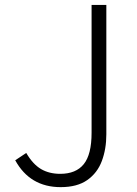

<svg xmlns="http://www.w3.org/2000/svg" viewBox="-20 -749 557 782"><path d="M227.1 13.2Q102.1 13.2 42 -96.2L86.9 -126Q113.8 -80.1 147 -60.5Q180.2 -41 225.1 -41Q289.6 -41 321.3 -80.6Q353 -120.1 353 -208V-729H413.1V-202.1Q413.1 -142.1 394.8 -93.3Q376.5 -44.4 335.4 -15.6Q294.4 13.2 227.1 13.2Z"/></svg>

Font: Source Han Sans CN Light
Style: Regular
Weight: 300
Designer: Ryoko NISHIZUKA  (kana, bopomofo & ideographs); Paul D. Hunt (Latin, Greek & Cyrillic); Sandoll Communications , Soo-you
Foundry: Adobe
Version: Version 2.000;hotconv 1.0.107;makeotfexe 2.5.65593